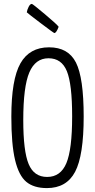

<svg xmlns="http://www.w3.org/2000/svg" viewBox="-20 -952 486 982"><path d="M258 -783Q255 -783 189.5 -832.5Q124 -882 117 -889Q119 -902 126.5 -917Q134 -932 143 -932Q147 -932 209.5 -879.5Q272 -827 280 -815Q268 -783 258 -783ZM38 -355Q38 -546 84.5 -628Q131 -710 231 -710Q329 -710 368.5 -632Q408 -554 408 -356Q408 -156 364 -73Q320 10 220 10Q153 10 114.5 -22Q76 -54 57 -134Q38 -214 38 -355ZM99 -338Q99 -179 126.5 -113Q154 -47 221 -47Q290 -47 319.5 -117.5Q349 -188 349 -357Q349 -522 322 -588Q295 -654 228 -654Q161 -654 130 -581.5Q99 -509 99 -338Z"/></svg>

Font: Yanone Kaffeesatz Light
Style: Regular
Weight: 300
Designer: Yanone (Cyrillic: Daniel Pouzeot)
Foundry: Yanone
Version: Version 1.003;PS 001.003;hotconv 1.0.88;makeotf.lib2.5.64775